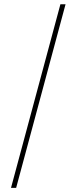

<svg xmlns="http://www.w3.org/2000/svg" viewBox="-20 -782 363 911"><path d="M291 -761.7 56.6 109.4H32.2L266.6 -761.7Z"/></svg>

Font: Inter Thin
Style: Regular
Weight: 250
Designer: Rasmus Andersson
Foundry: rsms
Version: Version 4.001;git-66647c0bb